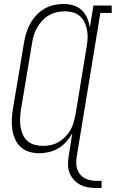

<svg xmlns="http://www.w3.org/2000/svg" viewBox="-20 -763 582 966"><path d="M491 183H466Q444 183 423 179.5Q402 176 383.5 166.5Q365 157 351 141Q337 125 329.5 105.5Q322 86 322 64Q322 42 326 19L344 -94Q332 -71 314.5 -51Q297 -31 274.5 -17.5Q252 -4 227 2Q202 8 177 8Q151 8 126.5 0.5Q102 -7 84 -23.5Q66 -40 56 -63Q46 -86 42 -111Q38 -136 39.5 -162.5Q41 -189 45 -215L101 -550Q105 -574 112.5 -598Q120 -622 132.5 -644.5Q145 -667 163 -686.5Q181 -706 203.5 -719Q226 -732 250.5 -737.5Q275 -743 299 -743Q325 -743 349 -736Q373 -729 391 -712Q409 -695 418.5 -672.5Q428 -650 432 -625L450 -735H542V-698H485L367 19Q364 36 363.5 52.5Q363 69 367.5 84.5Q372 100 381.5 112.5Q391 125 404.5 132.5Q418 140 433.5 143.5Q449 147 466 147H491ZM197 -29Q217 -29 237 -33.5Q257 -38 275 -48.5Q293 -59 308.5 -75Q324 -91 334.5 -109Q345 -127 350.5 -147Q356 -167 360 -187L415 -522Q419 -544 420.5 -565.5Q422 -587 418.5 -608Q415 -629 406.5 -648Q398 -667 383.5 -680.5Q369 -694 348.5 -700Q328 -706 306 -706Q286 -706 265.5 -701.5Q245 -697 226 -686Q207 -675 192 -658.5Q177 -642 166.5 -623.5Q156 -605 150 -585Q144 -565 141 -544L85 -209Q82 -188 81 -166.5Q80 -145 83.5 -124Q87 -103 95.5 -84.5Q104 -66 119 -53Q134 -40 154.5 -34.5Q175 -29 197 -29Z"/></svg>

Font: Iosevka Curly Slab Extralight
Style: Italic
Weight: 200
Italic angle: -9°
Monospace: yes
Designer: Belleve Invis
Foundry: Belleve Invis
Version: Version 22.1.2; ttfautohint (v1.8.4)